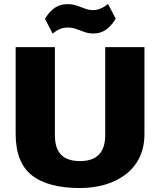

<svg xmlns="http://www.w3.org/2000/svg" viewBox="-20 -938 808 969"><path d="M384 11Q222 11 140.5 -53.5Q59 -118 59 -263V-700H257V-256Q257 -189 288.5 -157Q320 -125 384 -125Q511 -125 511 -256V-700H709V-263Q709 -192 682.5 -140Q656 -88 610 -54.5Q564 -21 506 -5Q448 11 384 11ZM207 -843Q229 -880 256.5 -898.5Q284 -917 319 -917Q345 -917 366.5 -910Q388 -903 408 -895Q428 -887 450 -887Q469 -887 488 -895Q507 -903 525 -918L564 -844Q543 -808 515.5 -788.5Q488 -769 452 -769Q426 -769 405 -777Q384 -785 364 -792Q344 -799 321 -799Q301 -799 282.5 -791.5Q264 -784 246 -768Z"/></svg>

Font: Pathway Extreme ExtraBold
Style: Regular
Weight: 800
Designer: Eduardo Rodriguez Tunni
Foundry: Eduardo Rodriguez Tunni
Version: Version 1.001;gftools[0.9.26]